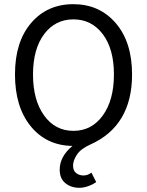

<svg xmlns="http://www.w3.org/2000/svg" viewBox="-20 -688 704 920"><path d="M332 -61Q419.4 -61 472.7 -134.8Q525.9 -208.5 525.9 -331.1Q525.9 -453.6 472.4 -524.4Q418.9 -595.2 331.8 -595.2Q244.6 -595.2 191.4 -524.2Q138.2 -453.1 138.2 -330.8Q138.2 -208.5 191.2 -134.8Q244.1 -61 332 -61ZM418 139.2 440.9 184.1Q426.8 195.3 403.8 203.6Q380.9 211.9 360.8 211.9Q320.8 211.9 293.5 189.9Q266.1 168 266.1 125Q266.1 62 327.1 11.2Q202.1 9.3 127 -83.3Q51.8 -175.8 51.8 -331.5Q51.8 -487.3 128.9 -577.6Q206.1 -668 331.3 -668Q456.5 -668 534.7 -577.1Q612.8 -486.3 612.8 -331.1Q612.8 -84.5 412.1 4.9Q367.2 24.9 348.6 53Q330.1 81.1 330.1 105.5Q330.1 129.9 345 141.4Q359.9 152.8 380.1 152.8Q400.4 152.8 418 139.2Z"/></svg>

Font: SourceSansPro-Regular
Style: Regular
Weight: 400
Designer: Paul D. Hunt
Foundry: Adobe Systems Incorporated
Version: Version 1.050;PS Version 1.000;hotconv 1.0.70;makeotf.lib2.5